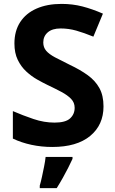

<svg xmlns="http://www.w3.org/2000/svg" viewBox="-20 -744 591 985"><path d="M511 -198Q511 -103 442.5 -46.5Q374 10 248 10Q193 10 141.5 -1Q90 -12 46 -33V-174Q97 -152 151.5 -133.5Q206 -115 260 -115Q316 -115 339.5 -136.5Q363 -158 363 -191Q363 -218 344.5 -237Q326 -256 295 -272.5Q264 -289 224 -308Q199 -320 170 -336.5Q141 -353 114.5 -377.5Q88 -402 71 -437Q54 -472 54 -521Q54 -585 83.5 -630.5Q113 -676 167.5 -700Q222 -724 296 -724Q352 -724 402.5 -711Q453 -698 508 -674L459 -556Q410 -576 371 -587Q332 -598 291 -598Q248 -598 225 -578Q202 -558 202 -526Q202 -501 217 -483.5Q232 -466 262 -450Q292 -434 337 -412Q392 -386 430.5 -358Q469 -330 490 -292Q511 -254 511 -198ZM352 71Q342 93 329.5 117.5Q317 142 302.5 168Q288 194 271 221H184V208Q190 188 195.5 162Q201 136 206.5 109Q212 82 214 61H352Z"/></svg>

Font: Noto Sans Sundanese
Style: Regular
Weight: 400
Designer: Monotype Design Team (Regular), Sérgio L. Martins (other weights)
Foundry: Monotype Imaging Inc.
Version: Version 2.003